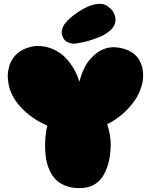

<svg xmlns="http://www.w3.org/2000/svg" viewBox="-20 -969 780 992"><path d="M390 -547Q411 -623 443.5 -660.5Q476 -698 508 -712Q545 -729 585 -724Q617 -720 639.5 -710Q662 -700 677 -686.5Q692 -673 700.5 -657Q709 -641 714 -625Q724 -587 716 -541Q703 -486 673 -445.5Q643 -405 612 -379Q576 -348 534 -327Q554 -264 552 -214Q550 -164 541 -129Q530 -88 510 -56Q487 -24 458 -10.5Q429 3 390 3Q358 3 334.5 -4Q311 -11 296 -20Q278 -30 266 -43Q250 -61 239.5 -82Q229 -103 223 -126Q217 -149 215 -172.5Q213 -196 213 -217Q213 -267 224 -320Q173 -342 131 -375Q113 -389 95.5 -406.5Q78 -424 63 -445Q48 -466 37.5 -490.5Q27 -515 23 -543Q18 -576 22 -601.5Q26 -627 35 -646.5Q44 -666 56.5 -680Q69 -694 83 -703Q116 -725 160 -731Q193 -733 221 -726Q249 -719 271.5 -706.5Q294 -694 311.5 -677.5Q329 -661 342 -643Q373 -602 390 -547ZM320 -853Q328 -863 343.5 -876.5Q359 -890 377 -902.5Q395 -915 414.5 -925.5Q434 -936 450 -941Q472 -948 488.5 -949Q505 -950 516.5 -946.5Q528 -943 536.5 -936.5Q545 -930 553 -923Q561 -915 568 -902Q575 -889 576.5 -874Q578 -859 572 -842.5Q566 -826 547 -810Q526 -791 498 -779.5Q470 -768 444 -760Q414 -751 384 -746Q368 -742 353 -744Q340 -746 327 -752Q314 -758 306 -775Q298 -790 299 -804Q300 -818 305 -829Q310 -841 320 -853Z"/></svg>

Font: Sniglet
Style: ExtraBold
Weight: 800
Version: Version 2.000; ttfautohint (v0.95) -l 8 -r 50 -G 200 -x 14 -